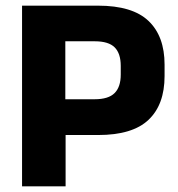

<svg xmlns="http://www.w3.org/2000/svg" viewBox="-20 -659 631 679"><path d="M163 -181.5V-308H314.5Q363.5 -308 385.2 -329.8Q407 -351.5 407 -395V-426Q407 -470 385.5 -491.5Q364 -513 315 -513H162.5V-639H326.5Q448.5 -639 505.2 -585Q562 -531 562 -430.5V-390Q562 -289 505.2 -235.2Q448.5 -181.5 327 -181.5ZM58 0V-639H211V-272.5L212 -201.5V0Z"/></svg>

Font: Anek Gujarati
Style: Bold
Weight: 700
Version: Version 1.003